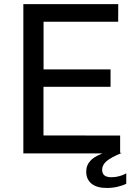

<svg xmlns="http://www.w3.org/2000/svg" viewBox="-20 -743 662 930"><path d="M93.1 -723H552.8L552.4 -637.6H191V-407H515.5V-322.5H190.6V-87L561.9 -86.4V0H93.1ZM499.2 -7.9 569.8 -2.2Q517.8 19.1 496.2 37.5Q474.8 55.8 474.8 79.2Q474.8 97.3 485.6 106.3Q496.4 115.4 519.9 115.4Q540.9 115.4 559.3 110Q577.8 104.6 591.6 96.6V146.8Q577.6 154.8 551.5 161.1Q525.3 167.5 497.5 167.5Q449.1 167.5 423.3 146.6Q397.6 125.6 397.6 88.1Q397.6 56.4 420.2 33.2Q442.7 10 499.2 -7.9Z"/></svg>

Font: Public Sans VF
Style: Regular
Weight: 400
Designer: Pablo Impallari, Rodrigo Fuenzalida (Modified by Dan O. Williams and USWDS)
Version: Version 1.003